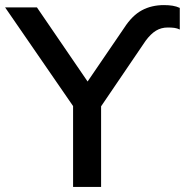

<svg xmlns="http://www.w3.org/2000/svg" viewBox="-26 -734 726 754"><path d="M261 0V-366L282 -287L-6 -705H119L320 -411H316L462 -625Q493 -673 531 -693.5Q569 -714 618 -714Q637 -714 652 -711.5Q667 -709 680 -703V-618Q670 -623 659 -624.5Q648 -626 633 -626Q607 -626 586.5 -613.5Q566 -601 546 -574L351 -287L371 -366V0Z"/></svg>

Font: Nunito Sans 8pt SemiBold
Style: Regular
Weight: 600
Version: Version 3.101;gftools[0.9.27]